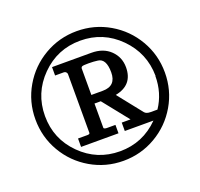

<svg xmlns="http://www.w3.org/2000/svg" viewBox="-119 -835 985 945"><g transform="rotate(-20 373.5 -362.5)"><path d="M335 -521V-382H395Q465 -382 465 -453.5Q465 -525 423 -530Q402 -533 375 -533Q348 -533 342 -530.5Q336 -528 335 -521ZM80.5 -192Q35 -270 35 -362.5Q35 -455 80.5 -533Q126 -611 204 -656.5Q282 -702 374 -702Q466 -702 544 -656.5Q622 -611 667.5 -533Q713 -455 713 -362.5Q713 -270 667.5 -192Q622 -114 544 -68.5Q466 -23 374 -23Q282 -23 204 -68.5Q126 -114 80.5 -192ZM579 -159H429V-203H475L368 -337H335V-210Q335 -204 350 -203H396V-159H200V-203H249Q262 -203 262 -210V-518Q262 -523 257.5 -528Q253 -533 246 -533H200V-577H406Q468 -577 505 -541Q542 -505 542 -452Q542 -359 448 -341L549 -214Q558 -203 580 -203H616Q663 -273 663 -362H664Q663 -482 578.5 -567Q494 -652 374 -652Q254 -652 169.5 -567Q85 -482 85 -362Q85 -242 169.5 -157.5Q254 -73 374 -73Q494 -73 579 -159Z"/></g></svg>

Font: Sawarabi Mincho
Style: Regular
Weight: 400
Version: Version 1.00